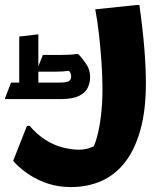

<svg xmlns="http://www.w3.org/2000/svg" viewBox="-92 -498 682 778"><path d="M28 12Q58 47.3 92 68.7Q125.9 90.1 161.2 99.3Q196.5 108.5 227.8 108.5Q257.2 108.5 279.1 98.5Q300.9 88.5 314.6 84.6L272.3 124.6Q289.1 100.4 300.3 59.8Q311.6 19.2 317.4 -31.5Q323.2 -82.2 323.2 -135.2Q323.2 -189 319.2 -246.9Q315.2 -304.7 308.9 -360Q302.6 -415.2 294 -460.2L462 -477.8H472.8Q486.2 -382.8 492.7 -303.4Q499.2 -224 499.2 -162Q499.2 -50.6 476.6 29.5Q454 109.7 413.4 160.9Q372.7 212.1 317.3 236.1Q261.9 260 195.6 260Q145.3 260 104.2 246.5Q63.2 233 33.1 213.9Q3.1 194.8 -15.2 177.8Q-33.4 160.9 -38.8 154L17.2 12ZM63.4 -134.3 48.8 -163.3H146.9Q175.1 -163.3 185.7 -168.7Q196.4 -174 196.4 -186.9Q196.4 -193 194.1 -200.3Q191.9 -207.5 186.3 -211Q174.2 -209.3 162.2 -208.5Q150.3 -207.6 134.2 -207.6H54.7L81.7 -275.3H148.2Q168 -275.3 186.5 -276.2Q205.1 -277 216.8 -279H224.8Q240.1 -263.9 256.6 -239.8Q273.2 -215.6 273.2 -186Q273.2 -162.5 263.2 -142Q253.3 -121.5 227.4 -109.1Q201.6 -96.6 155.4 -96.6H-71.5V-100.7L-47.1 -163.3H0.8L-14.1 -134.3V-349.9L63.4 -359Z"/></svg>

Font: Kufam
Style: Regular
Weight: 400
Designer: Wael Morcos, Artur Schmal
Foundry: Original Type
Version: Version 1.301; ttfautohint (v1.8.3)